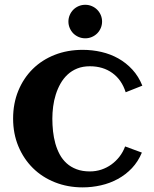

<svg xmlns="http://www.w3.org/2000/svg" viewBox="-20 -791 658 822"><path d="M589.4 -424.3 518.1 -396Q501 -449.7 460.9 -478.5Q420.9 -507.3 364.7 -507.3Q334.5 -507.3 310.8 -497.8Q287.1 -488.3 269.3 -471.7Q251.5 -455.1 239 -433.1Q226.6 -411.1 218.8 -386.2Q210.9 -361.3 207.5 -334.7Q204.1 -308.1 204.1 -283.2Q204.1 -256.3 207 -229Q210 -201.7 217 -176.5Q224.1 -151.4 235.8 -129.6Q247.6 -107.9 265.4 -91.8Q283.2 -75.7 307.9 -66.4Q332.5 -57.1 364.7 -57.1Q390.6 -57.1 414.1 -64.9Q437.5 -72.8 457 -86.9Q476.6 -101.1 491.7 -120.6Q506.8 -140.1 515.6 -164.1L587.4 -137.7Q571.3 -99.1 544.7 -71Q518.1 -43 484.4 -24.7Q450.7 -6.3 412.1 2.4Q373.5 11.2 334 11.2Q270 11.2 215.3 -10.5Q160.6 -32.2 120.8 -71.5Q81.1 -110.8 58.6 -164.8Q36.1 -218.8 36.1 -283.2Q36.1 -348.1 58.3 -402.3Q80.6 -456.5 120.1 -495.6Q159.7 -534.7 214.4 -556.2Q269 -577.6 334 -577.6Q375 -577.6 414.1 -568.6Q453.1 -559.6 486.6 -540.8Q520 -522 546.6 -493.2Q573.2 -464.4 589.4 -424.3ZM417 -698.7Q417 -684.1 411.4 -670.9Q405.8 -657.7 396 -647.9Q386.2 -638.2 373 -632.6Q359.9 -627 345.2 -627Q330.1 -627 316.9 -632.6Q303.7 -638.2 293.9 -647.9Q284.2 -657.7 278.6 -670.9Q272.9 -684.1 272.9 -698.7Q272.9 -713.4 278.6 -726.6Q284.2 -739.7 293.9 -749.5Q303.7 -759.3 316.9 -764.9Q330.1 -770.5 345.2 -770.5Q359.9 -770.5 373 -764.9Q386.2 -759.3 396 -749.5Q405.8 -739.7 411.4 -726.6Q417 -713.4 417 -698.7Z"/></svg>

Font: Aclonica
Style: Regular
Weight: 400
Version: Version 1.001